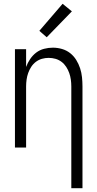

<svg xmlns="http://www.w3.org/2000/svg" viewBox="-20 -780 515 1015"><path d="M357 215V-323Q357 -341 354.5 -359Q352 -377 346 -394Q340 -411 330 -426.5Q320 -442 305.5 -453Q291 -464 273.5 -469Q256 -474 237 -474Q219 -474 201.5 -469Q184 -464 169.5 -453Q155 -442 145 -426.5Q135 -411 129 -394Q123 -377 120.5 -359Q118 -341 118 -323V0H59V-520H118V-426Q126 -448 139.5 -468Q153 -488 171.5 -502Q190 -516 213 -522Q236 -528 260 -528Q284 -528 308 -521Q332 -514 351 -499Q370 -484 383 -463Q396 -442 403.5 -419Q411 -396 413.5 -371.5Q416 -347 416 -323V215ZM227 -583 188 -617 311 -760 360 -720Z"/></svg>

Font: Iosevka QP Light
Style: Regular
Weight: 300
Designer: Belleve Invis
Foundry: Belleve Invis
Version: Version 20.0.0; ttfautohint (v1.8.4)